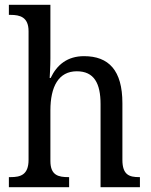

<svg xmlns="http://www.w3.org/2000/svg" viewBox="-20 -780 629 800"><path d="M17 0H268V-42H265C224 -42 190 -49 190 -109V-320C190 -419 224 -483 300 -483C372 -483 399 -433 399 -346V0H563V-42H560C519 -42 490 -51 490 -114V-350C490 -487 433 -546 330 -546C261 -546 217 -510 191 -455H187C187 -458 190 -502 190 -537V-760H17V-718H24C63 -718 99 -709 99 -650V-114C99 -51 65 -42 24 -42H17Z"/></svg>

Font: Noto Serif Lao SemiCondensed
Style: Regular
Weight: 400
Width: 4
Designer: Monotype Design Team
Foundry: Monotype Imaging Inc.
Version: Version 2.003